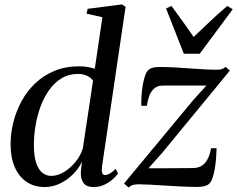

<svg xmlns="http://www.w3.org/2000/svg" viewBox="-20 -837 1074 870"><path d="M442 -81Q440 -63.5 442.8 -53.8Q445.5 -44 456 -44Q466 -44 478 -50.8Q490 -57.5 504 -72L515 -51Q507 -39 491 -24.8Q475 -10.5 453 0Q431 10.5 403.5 10.5Q370.5 10.5 357.2 -9.5Q344 -29.5 346.5 -62.5L351.5 -105Q338 -75 312.2 -48.8Q286.5 -22.5 253 -6Q219.5 10.5 183 10.5Q135 10.5 100.2 -13Q65.5 -36.5 46.8 -79.8Q28 -123 28 -183Q28 -233.5 40.8 -284Q53.5 -334.5 78.5 -380Q103.5 -425.5 141 -460.8Q178.5 -496 227.8 -516.2Q277 -536.5 338.5 -536.5Q357.5 -536.5 376.2 -533.5Q395 -530.5 409.5 -525.5L444 -759L372 -775L377 -797L533 -817L549 -806ZM401.5 -471Q394.5 -483.5 376.2 -492.8Q358 -502 333.5 -502Q291 -502 258.5 -482Q226 -462 202.2 -428.2Q178.5 -394.5 163.2 -352.8Q148 -311 140.8 -266.2Q133.5 -221.5 133.5 -179.5Q133.5 -132 143.2 -101Q153 -70 171 -55Q189 -40 212.5 -40Q241 -40 270 -57.5Q299 -75 322.2 -103.5Q345.5 -132 355.5 -165.5ZM915.5 -449.5Q903.5 -449.5 882.2 -449.5Q861 -449.5 835.8 -449.5Q810.5 -449.5 786 -449.5Q761.5 -449.5 742.2 -449.5Q723 -449.5 714 -449Q691 -448 677 -434.5Q663 -421 655.8 -400.8Q648.5 -380.5 645.5 -357.5H620.5Q619.5 -374.5 621 -399.8Q622.5 -425 626.8 -451Q631 -477 638.5 -497Q646 -517 657 -523.5Q662.5 -527.5 673.2 -530.5Q684 -533.5 702.5 -533.5Q731 -533.5 766.5 -531.8Q802 -530 838.2 -527.2Q874.5 -524.5 906.5 -522.8Q938.5 -521 960 -521Q973.5 -521 983 -523.2Q992.5 -525.5 1002.5 -534L1021.5 -517L715 -144.5L652.5 -74.5Q672 -74.5 701 -74.5Q730 -74.5 760.8 -74.8Q791.5 -75 817.2 -75.2Q843 -75.5 856 -75.5Q891 -76.5 910.2 -100Q929.5 -123.5 936.5 -165.5H961.5Q961 -144 959 -118.8Q957 -93.5 952.8 -69.5Q948.5 -45.5 941.8 -27.2Q935 -9 924.5 -1.5Q918 3.5 905.2 6.8Q892.5 10 871.5 10Q842 10 804.8 8.2Q767.5 6.5 729.8 4Q692 1.5 660 -0.2Q628 -2 609 -2Q593.5 -2 582.8 1Q572 4 562.5 12.5L542 -5.5L856 -384ZM813 -593.5 732.5 -798.5 757 -810Q780.5 -778.5 805.8 -743Q831 -707.5 857.5 -669.5Q894 -703.5 930.2 -738.5Q966.5 -773.5 1010 -810L1034.5 -795L885 -593.5Z"/></svg>

Font: Merriweather 96pt
Style: Italic
Weight: 400
Italic angle: -7.8°
Version: Version 2.101